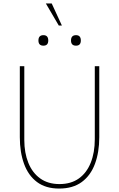

<svg xmlns="http://www.w3.org/2000/svg" viewBox="-20 -1084 691 1114"><path d="M280 -1064 339 -936H321L246 -1064ZM203 -849Q203 -880 232 -880Q260 -880 260 -849Q260 -819 232 -819Q203 -819 203 -849ZM392 -849Q392 -880 421 -880Q449 -880 449 -849Q449 -819 421 -819Q392 -819 392 -849ZM95 -288V-700H121V-272Q121 -197 144.5 -139Q168 -81 213.5 -48.5Q259 -16 325 -16Q392 -16 437.5 -48.5Q483 -81 506.5 -140Q530 -199 530 -276V-700H556V-288Q556 -201 531 -133.5Q506 -66 454.5 -28Q403 10 323 10Q245 10 194.5 -28Q144 -66 119.5 -133.5Q95 -201 95 -288Z"/></svg>

Font: Haskoy Thin
Style: Regular
Weight: 100
Designer: Ertekin Erdin
Foundry: Ertekin Erdin
Version: Version 2.000; ttfautohint (v1.8.4.7-5d5b)